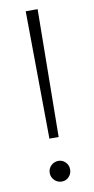

<svg xmlns="http://www.w3.org/2000/svg" viewBox="-83 -736 379 778"><g transform="rotate(-10 106.5 -347.5)"><path d="M87 -175 82 -700H131L125 -175ZM107 5Q89 5 76.5 -7.5Q64 -20 64 -38Q64 -55 76.5 -67.5Q89 -80 107 -80Q124 -80 136 -67.5Q148 -55 148 -38Q148 -20 136 -7.5Q124 5 107 5Z"/></g></svg>

Font: DM Sans ExtraLight
Style: Regular
Weight: 200
Designer: Colophon Foundry, Jonny Pinhorn
Foundry: Colophon Foundry
Version: Version 4.004; ttfautohint (v1.8.4.7-5d5b)